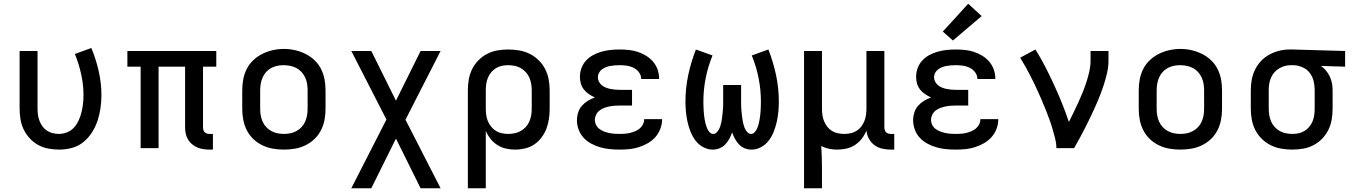

<svg xmlns="http://www.w3.org/2000/svg" viewBox="-20 -793 7240 1028"><path d="M296 8Q267 8 238.5 2.5Q210 -3 185 -16.5Q160 -30 140 -51.5Q120 -73 107.5 -98.5Q95 -124 90 -152.5Q85 -181 85 -210V-520H181V-210Q181 -193 183.5 -176.5Q186 -160 192 -144.5Q198 -129 208 -115.5Q218 -102 232 -93Q246 -84 262.5 -80Q279 -76 296 -76Q318 -76 340 -85Q362 -94 377 -111Q392 -128 401.5 -149Q411 -170 416.5 -192.5Q422 -215 424.5 -238Q427 -261 427 -284Q427 -340 414.5 -396Q402 -452 381 -504L469 -536Q494 -476 508.5 -412Q523 -348 523 -283Q523 -249 518 -214Q513 -179 502 -146Q491 -113 472 -83.5Q453 -54 426 -32Q399 -10 365 -1Q331 8 296 8Z M1102 8Q1085 8 1068.5 5.5Q1052 3 1036.5 -3.5Q1021 -10 1008 -21Q995 -32 986.5 -46.5Q978 -61 974.5 -77.5Q971 -94 971 -111V-436H829V0H733V-436H662V-520H1138V-436H1067V-111Q1067 -104 1069 -97Q1071 -90 1076 -85Q1081 -80 1088 -78Q1095 -76 1102 -76H1120V8Z M1500 8Q1470 8 1441 3Q1412 -2 1385 -15Q1358 -28 1336.5 -48.5Q1315 -69 1301.5 -95.5Q1288 -122 1282.5 -151Q1277 -180 1277 -210V-310Q1277 -340 1282.5 -369Q1288 -398 1301.5 -424.5Q1315 -451 1337 -471.5Q1359 -492 1385.5 -505Q1412 -518 1441 -524.5Q1470 -531 1500 -531Q1530 -531 1559 -524.5Q1588 -518 1614.5 -505Q1641 -492 1663 -471.5Q1685 -451 1698.5 -424.5Q1712 -398 1717.5 -369Q1723 -340 1723 -310V-210Q1723 -180 1717.5 -151Q1712 -122 1698.5 -95.5Q1685 -69 1663.5 -48.5Q1642 -28 1615 -15Q1588 -2 1559 3Q1530 8 1500 8ZM1500 -76Q1518 -76 1535 -79.5Q1552 -83 1567.5 -91.5Q1583 -100 1595 -113Q1607 -126 1614 -142Q1621 -158 1624 -175Q1627 -192 1627 -210V-310Q1627 -328 1624 -345.5Q1621 -363 1613.5 -379Q1606 -395 1594 -408Q1582 -421 1566.5 -429Q1551 -437 1533.5 -440.5Q1516 -444 1498 -444Q1481 -444 1464 -440.5Q1447 -437 1431.5 -428.5Q1416 -420 1404.5 -407Q1393 -394 1386 -378Q1379 -362 1376 -344.5Q1373 -327 1373 -310V-210Q1373 -192 1376 -175Q1379 -158 1386 -142Q1393 -126 1405 -113Q1417 -100 1432.5 -91.5Q1448 -83 1465 -79.5Q1482 -76 1500 -76Z M1861 215 2049 -153 1861 -520H1968L2100 -254L2232 -520H2339L2151 -152L2339 215H2232L2100 -51L1968 215Z M2485 215V-310Q2485 -339 2490 -368Q2495 -397 2508 -423Q2521 -449 2541.5 -470Q2562 -491 2588 -504.5Q2614 -518 2643 -523Q2672 -528 2701 -528Q2730 -528 2759.5 -523Q2789 -518 2815.5 -505Q2842 -492 2863.5 -471Q2885 -450 2898.5 -424Q2912 -398 2917.5 -368.5Q2923 -339 2923 -310V-210Q2923 -183 2919 -156Q2915 -129 2905.5 -104Q2896 -79 2879.5 -57Q2863 -35 2841 -20Q2819 -5 2792 1.5Q2765 8 2738 8Q2713 8 2688.5 2.5Q2664 -3 2643 -16.5Q2622 -30 2606.5 -49.5Q2591 -69 2581 -92V215ZM2701 -76Q2718 -76 2735.5 -79.5Q2753 -83 2768 -91.5Q2783 -100 2795 -113Q2807 -126 2814 -142Q2821 -158 2824 -175.5Q2827 -193 2827 -210V-310Q2827 -327 2824 -344.5Q2821 -362 2814 -378Q2807 -394 2795 -407Q2783 -420 2768 -428.5Q2753 -437 2735.5 -440.5Q2718 -444 2701 -444Q2684 -444 2667 -440.5Q2650 -437 2635.5 -428Q2621 -419 2610 -406Q2599 -393 2592.5 -377Q2586 -361 2583.5 -344Q2581 -327 2581 -310V-210Q2581 -193 2583.5 -176Q2586 -159 2592.5 -143.5Q2599 -128 2610 -114.5Q2621 -101 2635.5 -92Q2650 -83 2667 -79.5Q2684 -76 2701 -76Z M3297 8Q3271 8 3245.5 5.5Q3220 3 3195 -4Q3170 -11 3146.5 -23.5Q3123 -36 3105.5 -54.5Q3088 -73 3078.5 -98Q3069 -123 3069 -149Q3069 -170 3075.5 -190.5Q3082 -211 3095.5 -226.5Q3109 -242 3127 -253Q3145 -264 3165 -271Q3148 -279 3133 -289Q3118 -299 3106.5 -313.5Q3095 -328 3090 -345.5Q3085 -363 3085 -381Q3085 -406 3093.5 -429Q3102 -452 3118.5 -469.5Q3135 -487 3156.5 -498.5Q3178 -510 3201.5 -516.5Q3225 -523 3249 -525.5Q3273 -528 3297 -528Q3322 -528 3346.5 -525.5Q3371 -523 3394 -515.5Q3417 -508 3438.5 -495Q3460 -482 3476 -463.5Q3492 -445 3500.5 -421.5Q3509 -398 3509 -373Q3509 -373 3509 -372Q3509 -371 3509 -370H3413Q3413 -371 3413 -371Q3413 -371 3413 -371Q3413 -390 3401 -406Q3389 -422 3371.5 -430.5Q3354 -439 3335 -441.5Q3316 -444 3297 -444Q3285 -444 3272.5 -443Q3260 -442 3248 -440Q3236 -438 3224.5 -433.5Q3213 -429 3203 -421.5Q3193 -414 3187 -403Q3181 -392 3181 -380Q3181 -380 3181 -380Q3181 -380 3181 -380Q3181 -367 3187 -355.5Q3193 -344 3203 -336Q3213 -328 3225 -323.5Q3237 -319 3249.5 -316.5Q3262 -314 3274.5 -313Q3287 -312 3300 -312H3364V-228H3300Q3286 -228 3271.5 -227Q3257 -226 3242.5 -223Q3228 -220 3214.5 -215Q3201 -210 3189.5 -201Q3178 -192 3171.5 -178.5Q3165 -165 3165 -151Q3165 -137 3171.5 -124Q3178 -111 3189.5 -102.5Q3201 -94 3214 -89Q3227 -84 3241 -81Q3255 -78 3269 -77Q3283 -76 3297 -76Q3312 -76 3326 -77Q3340 -78 3354 -81.5Q3368 -85 3381 -90.5Q3394 -96 3405 -105Q3416 -114 3422.5 -127Q3429 -140 3429 -155H3525Q3525 -154 3525 -154Q3525 -154 3525 -154Q3525 -128 3515.5 -103Q3506 -78 3488.5 -58.5Q3471 -39 3448 -26Q3425 -13 3400 -5Q3375 3 3349 5.5Q3323 8 3297 8Z M4004 8Q3985 8 3967.5 1Q3950 -6 3937 -19.5Q3924 -33 3915 -50Q3906 -67 3900 -84Q3894 -67 3885 -50Q3876 -33 3863 -19.5Q3850 -6 3832.5 1Q3815 8 3796 8Q3769 8 3744.5 -5.5Q3720 -19 3703.5 -41Q3687 -63 3677 -88.5Q3667 -114 3661 -141Q3655 -168 3652.5 -195.5Q3650 -223 3650 -250Q3650 -321 3665 -391.5Q3680 -462 3706 -528L3795 -496Q3771 -438 3758.5 -375.5Q3746 -313 3746 -249Q3746 -237 3746.5 -225Q3747 -213 3747.5 -201Q3748 -189 3749.5 -177Q3751 -165 3753 -153Q3755 -141 3758 -129.5Q3761 -118 3765.5 -107Q3770 -96 3778.5 -86Q3787 -76 3799 -76Q3809 -76 3816.5 -83.5Q3824 -91 3829 -100Q3834 -109 3837 -119Q3840 -129 3842 -138.5Q3844 -148 3845.5 -158.5Q3847 -169 3848 -179Q3849 -189 3850 -199Q3851 -209 3851.5 -219Q3852 -229 3852 -239.5Q3852 -250 3852 -260V-338H3948V-260Q3948 -250 3948 -239.5Q3948 -229 3948.5 -219Q3949 -209 3950 -199Q3951 -189 3952 -179Q3953 -169 3954.5 -158.5Q3956 -148 3958 -138.5Q3960 -129 3963 -119Q3966 -109 3971 -100Q3976 -91 3983.5 -83.5Q3991 -76 4001 -76Q4013 -76 4021.5 -86Q4030 -96 4034.5 -107Q4039 -118 4042 -129.5Q4045 -141 4047 -153Q4049 -165 4050.5 -177Q4052 -189 4052.5 -201Q4053 -213 4053.5 -225Q4054 -237 4054 -249Q4054 -313 4041.5 -375.5Q4029 -438 4005 -496L4094 -528Q4120 -462 4135 -391.5Q4150 -321 4150 -250Q4150 -223 4147.5 -195.5Q4145 -168 4139 -141Q4133 -114 4123 -88.5Q4113 -63 4096.5 -41Q4080 -19 4055.5 -5.5Q4031 8 4004 8Z M4285 215V-520H4381V-210Q4381 -193 4383.5 -176Q4386 -159 4392.5 -143.5Q4399 -128 4409.5 -114.5Q4420 -101 4434.5 -92Q4449 -83 4466 -79.5Q4483 -76 4500 -76Q4517 -76 4534 -79.5Q4551 -83 4565.5 -92Q4580 -101 4590.5 -114.5Q4601 -128 4607.5 -143.5Q4614 -159 4616.5 -176Q4619 -193 4619 -210V-520H4715V-111Q4715 -104 4717 -97Q4719 -90 4724 -85Q4729 -80 4736 -78Q4743 -76 4750 -76H4768V8H4750Q4727 8 4704 3Q4681 -2 4662.5 -15.5Q4644 -29 4632.5 -50Q4621 -71 4619 -94Q4610 -71 4594.5 -51Q4579 -31 4558 -17Q4537 -3 4512 2.5Q4487 8 4463 8Q4440 8 4418.5 3.5Q4397 -1 4377 -11Q4379 18 4380 48Q4381 78 4381 107V215Z M5097 8Q5071 8 5045.5 5.5Q5020 3 4995 -4Q4970 -11 4946.5 -23.5Q4923 -36 4905.5 -54.5Q4888 -73 4878.5 -98Q4869 -123 4869 -149Q4869 -170 4875.5 -190.5Q4882 -211 4895.5 -226.5Q4909 -242 4927 -253Q4945 -264 4965 -271Q4948 -279 4933 -289Q4918 -299 4906.5 -313.5Q4895 -328 4890 -345.5Q4885 -363 4885 -381Q4885 -406 4893.5 -429Q4902 -452 4918.5 -469.5Q4935 -487 4956.5 -498.5Q4978 -510 5001.5 -516.5Q5025 -523 5049 -525.5Q5073 -528 5097 -528Q5122 -528 5146.5 -525.5Q5171 -523 5194 -515.5Q5217 -508 5238.5 -495Q5260 -482 5276 -463.5Q5292 -445 5300.5 -421.5Q5309 -398 5309 -373Q5309 -373 5309 -372Q5309 -371 5309 -370H5213Q5213 -371 5213 -371Q5213 -371 5213 -371Q5213 -390 5201 -406Q5189 -422 5171.5 -430.5Q5154 -439 5135 -441.5Q5116 -444 5097 -444Q5085 -444 5072.5 -443Q5060 -442 5048 -440Q5036 -438 5024.5 -433.5Q5013 -429 5003 -421.5Q4993 -414 4987 -403Q4981 -392 4981 -380Q4981 -380 4981 -380Q4981 -380 4981 -380Q4981 -367 4987 -355.5Q4993 -344 5003 -336Q5013 -328 5025 -323.5Q5037 -319 5049.5 -316.5Q5062 -314 5074.5 -313Q5087 -312 5100 -312H5164V-228H5100Q5086 -228 5071.5 -227Q5057 -226 5042.5 -223Q5028 -220 5014.5 -215Q5001 -210 4989.5 -201Q4978 -192 4971.5 -178.5Q4965 -165 4965 -151Q4965 -137 4971.5 -124Q4978 -111 4989.5 -102.5Q5001 -94 5014 -89Q5027 -84 5041 -81Q5055 -78 5069 -77Q5083 -76 5097 -76Q5112 -76 5126 -77Q5140 -78 5154 -81.5Q5168 -85 5181 -90.5Q5194 -96 5205 -105Q5216 -114 5222.5 -127Q5229 -140 5229 -155H5325Q5325 -154 5325 -154Q5325 -154 5325 -154Q5325 -128 5315.5 -103Q5306 -78 5288.5 -58.5Q5271 -39 5248 -26Q5225 -13 5200 -5Q5175 3 5149 5.5Q5123 8 5097 8ZM5082 -576 5028 -624 5164 -773 5236 -707Z M5636 0Q5636 -26 5629.5 -51.5Q5623 -77 5615.5 -102.5Q5608 -128 5599 -152.5Q5590 -177 5580.5 -201.5Q5571 -226 5560.5 -250Q5550 -274 5539.5 -298Q5529 -322 5517.5 -345.5Q5506 -369 5494 -392.5Q5482 -416 5469 -438.5Q5456 -461 5442 -484L5524 -528Q5552 -483 5576.5 -435.5Q5601 -388 5623.5 -339Q5646 -290 5666 -240.5Q5686 -191 5703 -140Q5716 -166 5729 -192.5Q5742 -219 5754 -245.5Q5766 -272 5777 -299Q5788 -326 5797 -354Q5806 -382 5812.5 -410.5Q5819 -439 5819 -468V-520H5915V-468Q5915 -436 5908 -405Q5901 -374 5891.5 -344Q5882 -314 5870.5 -284.5Q5859 -255 5846 -226Q5833 -197 5819.5 -168.5Q5806 -140 5791.5 -111.5Q5777 -83 5762 -55.5Q5747 -28 5731 0Z M6300 8Q6270 8 6241 3Q6212 -2 6185 -15Q6158 -28 6136.5 -48.5Q6115 -69 6101.5 -95.5Q6088 -122 6082.5 -151Q6077 -180 6077 -210V-310Q6077 -340 6082.5 -369Q6088 -398 6101.5 -424.5Q6115 -451 6137 -471.5Q6159 -492 6185.5 -505Q6212 -518 6241 -524.5Q6270 -531 6300 -531Q6330 -531 6359 -524.5Q6388 -518 6414.5 -505Q6441 -492 6463 -471.5Q6485 -451 6498.5 -424.5Q6512 -398 6517.5 -369Q6523 -340 6523 -310V-210Q6523 -180 6517.5 -151Q6512 -122 6498.5 -95.5Q6485 -69 6463.5 -48.5Q6442 -28 6415 -15Q6388 -2 6359 3Q6330 8 6300 8ZM6300 -76Q6318 -76 6335 -79.5Q6352 -83 6367.5 -91.5Q6383 -100 6395 -113Q6407 -126 6414 -142Q6421 -158 6424 -175Q6427 -192 6427 -210V-310Q6427 -328 6424 -345.5Q6421 -363 6413.5 -379Q6406 -395 6394 -408Q6382 -421 6366.5 -429Q6351 -437 6333.5 -440.5Q6316 -444 6298 -444Q6281 -444 6264 -440.5Q6247 -437 6231.5 -428.5Q6216 -420 6204.5 -407Q6193 -394 6186 -378Q6179 -362 6176 -344.5Q6173 -327 6173 -310V-210Q6173 -192 6176 -175Q6179 -158 6186 -142Q6193 -126 6205 -113Q6217 -100 6232.5 -91.5Q6248 -83 6265 -79.5Q6282 -76 6300 -76Z M6899 8Q6870 8 6840.5 3Q6811 -2 6784.5 -15Q6758 -28 6736.5 -49Q6715 -70 6701.5 -96Q6688 -122 6682.5 -151.5Q6677 -181 6677 -210V-310Q6677 -338 6682 -366Q6687 -394 6699.5 -419.5Q6712 -445 6731.5 -466Q6751 -487 6776 -500.5Q6801 -514 6828.5 -521Q6856 -528 6884 -528Q6888 -528 6892 -528Q6896 -528 6900 -528L7182 -520V-436L7053 -440Q7068 -429 7080 -414.5Q7092 -400 7100 -383Q7108 -366 7111.5 -347.5Q7115 -329 7115 -310V-210Q7115 -181 7110 -152Q7105 -123 7092 -97Q7079 -71 7058.5 -50Q7038 -29 7012 -15.5Q6986 -2 6957 3Q6928 8 6899 8ZM6899 -76Q6916 -76 6933 -79.5Q6950 -83 6964.5 -92Q6979 -101 6990 -114Q7001 -127 7007.5 -143Q7014 -159 7016.5 -176Q7019 -193 7019 -210V-310Q7019 -334 7013.5 -358Q7008 -382 6993.5 -401.5Q6979 -421 6956.5 -431.5Q6934 -442 6910 -444H6900Q6898 -444 6896 -444Q6894 -444 6891 -444Q6875 -444 6858.5 -439.5Q6842 -435 6827.5 -426Q6813 -417 6802 -404Q6791 -391 6784.5 -375.5Q6778 -360 6775.5 -343.5Q6773 -327 6773 -310V-210Q6773 -193 6776 -175.5Q6779 -158 6786 -142Q6793 -126 6805 -113Q6817 -100 6832 -91.5Q6847 -83 6864.5 -79.5Q6882 -76 6899 -76Z"/></svg>

Font: Iosevka Custom Medium Extended
Style: Regular
Weight: 500
Width: 7
Monospace: yes
Designer: Belleve Invis
Foundry: Belleve Invis
Version: Version 11.2.4; ttfautohint (v1.8.4)